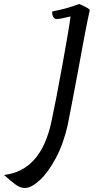

<svg xmlns="http://www.w3.org/2000/svg" viewBox="-230 -442 530 958"><path d="M218 -392Q197 -298 157 -75Q149 -34 133 52Q117 138 108 181Q87 275 48.5 347Q10 419 -32 457.5Q-74 496 -106 496Q-129 496 -153.5 478Q-178 460 -210 431Q-25 410 27 163Q49 61 82 -121.5Q115 -304 122 -360Q70 -347 52 -347Q41 -347 35 -359Q29 -371 31 -385Q98 -397 165 -422Q178 -417 196.5 -407.5Q215 -398 218 -392Z"/></svg>

Font: Charmonman
Style: Bold
Weight: 700
Designer: Ekaluck Peanpanawate
Foundry: Cadson Demak Co.,Ltd.
Version: Version 1.000; ttfautohint (v1.6)